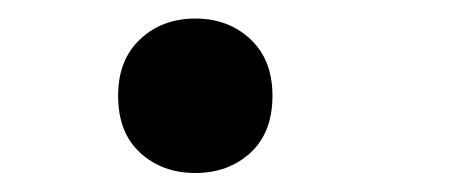

<svg xmlns="http://www.w3.org/2000/svg" viewBox="-20 -174 478 204"><path d="M269.5 -72.3Q269.5 -33.2 246.1 -11.7Q222.7 9.8 187.5 9.8Q152.3 9.8 128.9 -11.7Q105.5 -33.2 105.5 -72.3Q105.5 -110.4 128.9 -132.3Q152.3 -154.3 187.5 -154.3Q222.7 -154.3 246.1 -132.3Q269.5 -110.4 269.5 -72.3Z"/></svg>

Font: Sudo
Style: Bold
Weight: 700
Monospace: yes
Designer: Jens Kutilek
Foundry: Jens Kutilek
Version: Version 0.040